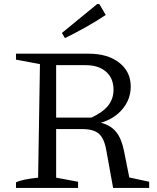

<svg xmlns="http://www.w3.org/2000/svg" viewBox="-20 -917 766 937"><path d="M611 -51 708 -30V0H532L499 -182Q489 -241 463 -264Q437 -287 382 -287H217V-343H426Q482 -369 508 -402Q534 -435 534 -479Q534 -535 497.5 -567Q461 -599 398 -599H254V-50L361 -30V0H58V-27Q74 -35 101 -40.5Q128 -46 166 -50L175 -604L58 -626V-655H413Q506 -655 562 -611Q618 -567 618 -495Q618 -433 578 -385Q538 -337 472 -318Q520 -306 546.5 -273.5Q573 -241 585 -181ZM297 -731 282 -756 454 -897H465L496 -844Q448 -812 398 -784Q348 -756 297 -731Z"/></svg>

Font: Piazzolla Thin
Style: Regular
Weight: 400
Version: Version 2.001